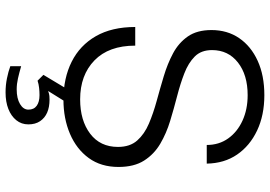

<svg xmlns="http://www.w3.org/2000/svg" viewBox="-160 -590 970 690"><g transform="rotate(90 325.0 -245.0)"><path d="M338 12Q261 12 202 -17.5Q143 -47 110 -104.5Q77 -162 77 -246H144Q144 -151 197 -99.5Q250 -48 337 -48Q413 -48 460.5 -84Q508 -120 508 -184Q508 -227 485 -253Q462 -279 424.5 -295Q387 -311 343 -323Q299 -335 254 -348.5Q209 -362 171.5 -382Q134 -402 111 -435Q88 -468 88 -520Q88 -577 117 -619.5Q146 -662 198.5 -686Q251 -710 322 -710Q394 -710 449 -684Q504 -658 535.5 -612Q567 -566 568 -503H501Q501 -547 477.5 -580Q454 -613 413.5 -631.5Q373 -650 322 -650Q249 -650 204.5 -615Q160 -580 160 -522Q160 -483 183 -460Q206 -437 243.5 -422.5Q281 -408 325.5 -396.5Q370 -385 414.5 -371.5Q459 -358 496.5 -336Q534 -314 557 -278Q580 -242 580 -186Q580 -123 548 -79Q516 -35 461 -11.5Q406 12 338 12ZM312 220Q286 220 261.5 215Q237 210 218 203V164Q242 171 262 175.5Q282 180 301 180Q334 180 354 168Q374 156 374 138Q374 118 360 108Q346 98 322 98Q309 98 295.5 99.5Q282 101 270 105L249 84L312 -21L350 -2L307 67Q318 63 325 62.5Q332 62 338 62Q365 62 384.5 70.5Q404 79 415.5 96Q427 113 427 138Q427 163 412 181.5Q397 200 371.5 210Q346 220 312 220Z"/></g></svg>

Font: Azeret Mono Thin ExtraLight
Style: Regular
Weight: 250
Version: Version 1.002